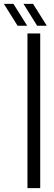

<svg xmlns="http://www.w3.org/2000/svg" viewBox="-89 -973 281 993"><path d="M53 0V-800H119V0ZM2 -840 -69 -953H-19.5L51.5 -840ZM103 -840 32.5 -953H82L153 -840Z"/></svg>

Font: Big Shoulders Stencil Display Thin
Style: Regular
Weight: 400
Version: Version 2.001